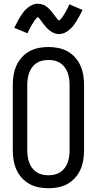

<svg xmlns="http://www.w3.org/2000/svg" viewBox="-20 -993 515 1021"><path d="M238 8Q211 8 185.5 3Q160 -2 137 -14.5Q114 -27 96 -47Q78 -67 67.5 -90.5Q57 -114 52.5 -140Q48 -166 48 -192V-543Q48 -569 52.5 -595Q57 -621 67.5 -644.5Q78 -668 96 -688Q114 -708 137 -720.5Q160 -733 185.5 -738Q211 -743 238 -743Q264 -743 289.5 -738Q315 -733 338 -720.5Q361 -708 379 -688Q397 -668 407.5 -644.5Q418 -621 422.5 -595Q427 -569 427 -543V-192Q427 -166 422.5 -140Q418 -114 407.5 -90.5Q397 -67 379 -47Q361 -27 338 -14.5Q315 -2 289.5 3Q264 8 238 8ZM238 -61Q254 -61 270 -64.5Q286 -68 300 -77Q314 -86 324 -99.5Q334 -113 339.5 -128Q345 -143 347.5 -159.5Q350 -176 350 -192V-543Q350 -559 347.5 -575.5Q345 -592 339.5 -607Q334 -622 324 -635.5Q314 -649 300 -658Q286 -667 270 -670.5Q254 -674 238 -674Q221 -674 205 -670.5Q189 -667 175 -658Q161 -649 151 -635.5Q141 -622 135.5 -607Q130 -592 127.5 -575.5Q125 -559 125 -543V-192Q125 -176 127.5 -159.5Q130 -143 135.5 -128Q141 -113 151 -99.5Q161 -86 175 -77Q189 -68 205 -64.5Q221 -61 238 -61ZM294 -812Q281 -812 269 -816.5Q257 -821 247 -828.5Q237 -836 228 -845.5Q219 -855 212 -864.5Q205 -874 196.5 -885.5Q188 -897 181 -903Q179 -901 174.5 -896.5Q170 -892 168 -889.5Q166 -887 163.5 -883.5Q161 -880 159 -876.5Q157 -873 154.5 -869Q152 -865 149 -860.5Q146 -856 143.5 -851Q141 -846 138 -840.5Q135 -835 132 -828.5Q129 -822 126 -816L56 -845Q65 -863 73 -878.5Q81 -894 89 -906Q97 -918 105 -929Q113 -940 125 -950Q137 -960 151 -966.5Q165 -973 181 -973Q189 -973 196.5 -971.5Q204 -970 210.5 -967.5Q217 -965 223.5 -960.5Q230 -956 235.5 -951.5Q241 -947 246.5 -940.5Q252 -934 256.5 -928.5Q261 -923 265.5 -917Q270 -911 275.5 -904Q281 -897 285 -892Q289 -887 294 -883Q296 -884 300.5 -889Q305 -894 307 -896.5Q309 -899 311.5 -902Q314 -905 316 -908.5Q318 -912 320.5 -916Q323 -920 326 -924.5Q329 -929 331.5 -934Q334 -939 337 -945Q340 -951 343 -957Q346 -963 349 -970L419 -940Q410 -922 402 -907Q394 -892 386 -879.5Q378 -867 370 -856.5Q362 -846 350 -835.5Q338 -825 324 -818.5Q310 -812 294 -812Z"/></svg>

Font: Iosevka QP
Style: Regular
Weight: 400
Designer: Belleve Invis
Foundry: Belleve Invis
Version: Version 20.0.0; ttfautohint (v1.8.4)